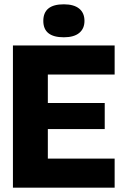

<svg xmlns="http://www.w3.org/2000/svg" viewBox="-20 -871 580 891"><path d="M40 0V-660H512V-525H202V-393H466V-272H202V-135H512V0ZM276 -698Q181 -698 181 -774Q181 -851 276 -851Q323 -851 347.5 -831Q372 -811 372 -774Q372 -738 347.5 -718Q323 -698 276 -698Z"/></svg>

Font: Bricolage Grotesque 48pt ExtraBold
Style: Regular
Weight: 800
Designer: Mathieu Triay
Foundry: Atelier Triay
Version: Version 1.000; ttfautohint (v1.8.4.7-5d5b);gftools[0.9.32]